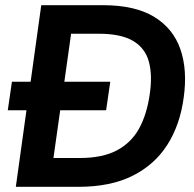

<svg xmlns="http://www.w3.org/2000/svg" viewBox="-20 -720 749 740"><path d="M41 0 82 -295H10L26 -405H98L139 -700H377Q500 -700 573.5 -655.5Q647 -611 675 -531Q703 -451 688 -344Q674 -239 625 -162Q576 -85 491 -42.5Q406 0 283 0ZM186 -111H287Q375 -111 430.5 -140.5Q486 -170 516 -224.5Q546 -279 557 -356Q568 -429 554 -481.5Q540 -534 493.5 -562Q447 -590 360 -590H254L228 -405H405L389 -295H212Z"/></svg>

Font: Host Grotesk
Style: Bold Italic
Weight: 700
Italic angle: -8°
Designer: Doğukan Karapınar
Foundry: Element Type
Version: Version 1.003; ttfautohint (v1.8.4.7-5d5b)